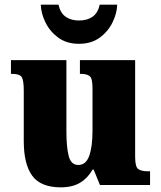

<svg xmlns="http://www.w3.org/2000/svg" viewBox="-20 -794 689 824"><path d="M241 10Q155 10 118.5 -39.5Q82 -89 82 -189V-405Q82 -447 74 -462Q66 -477 30 -477H27V-536H265V-230Q265 -162 275 -124Q285 -86 316 -86Q349 -86 363 -125.5Q377 -165 377 -233V-417Q377 -459 364 -468Q351 -477 327 -477H323V-536H560V-120Q560 -77 574 -68Q588 -59 612 -59H624V0H409L382 -66H377Q357 -30 324 -10Q291 10 241 10ZM319 -606Q266 -606 230 -632.5Q194 -659 175 -698Q156 -737 155 -774H231Q239 -738 262 -722Q285 -706 319 -706Q354 -706 377 -722Q400 -738 408 -774H483Q482 -737 463 -698Q444 -659 408 -632.5Q372 -606 319 -606Z"/></svg>

Font: Noto Serif Armenian SemiCondensed Black
Style: Regular
Weight: 900
Width: 4
Designer: Monotype Design Team
Foundry: Monotype Imaging Inc.
Version: Version 2.008; ttfautohint (v1.8.4.7-5d5b)